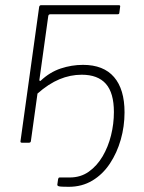

<svg xmlns="http://www.w3.org/2000/svg" viewBox="-20 -550 555 740"><path d="M245 170Q214 170 207 168Q200 166 201 161L204 140Q205 137 206 135.5Q207 134 211 134H249Q291 134 322.5 111.5Q354 89 375.5 52.5Q397 16 408 -28.5Q419 -73 419 -118Q419 -192 388 -227Q357 -262 295 -262Q251 -262 209 -244.5Q167 -227 124 -189L132 -244Q131 -240 133 -238.5Q135 -237 137 -239Q172 -272 214 -286Q256 -300 300 -300Q379 -300 419.5 -253Q460 -206 460 -117Q460 -63 445.5 -12Q431 39 403.5 80.5Q376 122 336 146Q296 170 245 170ZM64 0Q58 0 59 -6L131 -524Q133 -530 138 -530H438Q441 -530 442.5 -528.5Q444 -527 443 -524L440 -501Q440 -495 433 -495H174Q167 -495 166 -488L99 -6Q98 0 92 0Z"/></svg>

Font: Libre Franklin Thin
Style: Italic
Weight: 100
Italic angle: -8°
Designer: Pablo Impallari, Rodrigo Fuenzalida, Nhung Nguyen
Foundry: Impallari Type
Version: Version 3.000